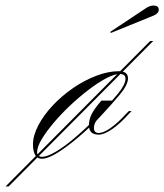

<svg xmlns="http://www.w3.org/2000/svg" viewBox="-173 -564 593 693"><path d="M-22 9Q-38 9 -46 -4.5Q-54 -18 -54 -43Q-54 -75 -34.5 -112Q-15 -149 17.5 -183.5Q50 -218 90.5 -246Q131 -274 174.5 -290.5Q218 -307 256 -307Q289 -307 289 -281Q289 -258 259 -222Q229 -186 184 -138Q148 -101 108.5 -67.5Q69 -34 34.5 -12.5Q0 9 -22 9ZM-21 2Q-3 2 28.5 -16.5Q60 -35 98.5 -68Q137 -101 179 -143Q224 -191 252 -225Q280 -259 280 -280Q280 -297 259 -297Q240 -297 210.5 -281.5Q181 -266 147.5 -240.5Q114 -215 81 -184Q48 -153 21 -121Q-6 -89 -22.5 -61.5Q-39 -34 -39 -15Q-39 2 -21 2ZM293 -154Q261 -118 232 -98Q203 -78 183 -78Q148 -78 148 -112Q148 -133 158 -152.5Q168 -172 193 -201H240L181 -135Q166 -121 166 -102Q166 -84 184 -84Q200 -84 226 -102Q252 -120 280 -151L292 -163H302ZM-153 109 369 -416H380L-142 109ZM227 -445 225 -449 356 -536Q369 -544 381 -544Q400 -544 400 -529Q400 -516 382 -508Z"/></svg>

Font: Ballet 24pt
Style: Regular
Weight: 400
Designer: Maximiliano R. Sproviero
Foundry: Omnibus-Type
Version: Version 1.100